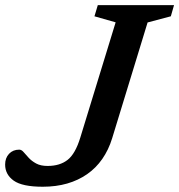

<svg xmlns="http://www.w3.org/2000/svg" viewBox="-57 -718 698 748"><path d="M380 -179.5Q366 -134 341.5 -98.8Q317 -63.5 282.5 -39.5Q248 -15.5 204.8 -3Q161.5 9.5 109.5 9.5Q30 9.5 -3.5 -14.2Q-37 -38 -37 -77Q-37 -102.5 -21.8 -118.8Q-6.5 -135 18 -135Q27 -135 35.2 -125.2Q43.5 -115.5 55 -103Q66.5 -90.5 84 -81Q101.5 -71.5 128.5 -71.5Q176 -71.5 206.2 -95Q236.5 -118.5 256 -182.5L393.5 -631L311 -654.5L324 -698H621L608.5 -654.5L518 -630.5Z"/></svg>

Font: Newsreader 9pt Medium
Style: Italic
Weight: 500
Italic angle: -17°
Designer: Hugues Gentile
Foundry: Production Type
Version: Version 1.003